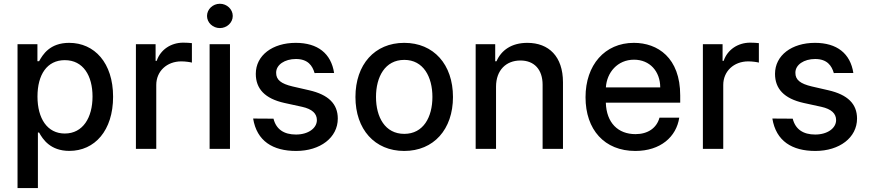

<svg xmlns="http://www.w3.org/2000/svg" viewBox="-20 -776 4533 1001"><path d="M71.4 204.5H177.6V-84.9H183.9C203.1 -50.1 242.2 10.7 341.6 10.7C473.7 10.7 569.6 -95.2 569.6 -271.7C569.6 -448.5 472.3 -552.6 340.6 -552.6C239.3 -552.6 202.8 -490.8 183.9 -457H175.1V-545.5H71.4ZM175.4 -272.7C175.4 -386.7 225.1 -462.4 317.8 -462.4C414.1 -462.4 462.4 -381 462.4 -272.7C462.4 -163.4 412.6 -79.9 317.8 -79.9C226.6 -79.9 175.4 -158 175.4 -272.7Z M688.6 0H794.7V-333.1C794.7 -404.5 849.8 -456 925.1 -456C947.1 -456 971.9 -452.1 980.5 -449.6V-551.1C969.8 -552.6 948.9 -553.6 935.4 -553.6C871.4 -553.6 816.8 -517.4 796.9 -458.8H791.2V-545.5H688.6Z M1072.8 0H1179V-545.5H1072.8ZM1059.3 -692.8C1059.3 -658 1089.5 -629.6 1126.4 -629.6C1163 -629.6 1193.5 -658 1193.5 -692.8C1193.5 -727.6 1163 -756.4 1126.4 -756.4C1089.5 -756.4 1059.3 -727.6 1059.3 -692.8Z M1620 -395.2 1721.9 -395.6C1706.3 -497.2 1636.4 -552.6 1522 -552.6C1400.9 -552.6 1313.6 -487.6 1313.6 -391C1313.6 -313.6 1360.4 -262.1 1462.7 -239.3L1555 -219.1C1607.6 -207.4 1632.1 -183.9 1632.1 -149.9C1632.1 -107.6 1587 -74.6 1523.1 -74.6C1460.2 -74.6 1419.7 -101.9 1405.9 -157.3L1299.7 -158C1318.9 -40.5 1402.3 11 1523.8 11C1649.9 11 1741.1 -58.9 1741.1 -157.7C1741.1 -234.7 1692.1 -282.3 1592 -305.4L1505.3 -325.3C1445.3 -339.5 1419.4 -359.7 1419.7 -396.7C1419.4 -438.6 1464.8 -468.4 1522.7 -468.4C1585.6 -468.4 1609 -433.2 1620 -395.2Z M2087.4 11C2241.1 11 2341.6 -101.6 2341.6 -270.2C2341.6 -440 2241.1 -552.6 2087.4 -552.6C1933.6 -552.6 1833.1 -440 1833.1 -270.2C1833.1 -101.6 1933.6 11 2087.4 11ZM1940.3 -270.6C1940.3 -375 1987.2 -463.8 2087.7 -463.8C2187.5 -463.8 2234.4 -375 2234.4 -270.6C2234.4 -165.8 2187.5 -78.1 2087.7 -78.1C1987.2 -78.1 1940.3 -165.8 1940.3 -270.6Z M2566.1 -323.9C2566.1 -410.9 2619.3 -460.6 2693.2 -460.6C2765.3 -460.6 2808.9 -413.4 2808.9 -334.2V0H2915.1V-346.9C2915.1 -481.9 2840.9 -552.6 2729.4 -552.6C2647.4 -552.6 2593.8 -514.6 2568.5 -456.7H2561.8V-545.5H2459.9V0H2566.1Z M3292.3 11C3423.3 11 3506.4 -62.5 3521.3 -162.6H3418.3C3403.8 -108.7 3357.6 -76.7 3293.3 -76.7C3202.4 -76.7 3141.7 -135.3 3138.5 -240.8H3526.3V-278.4C3526.3 -475.5 3408.4 -552.6 3284.8 -552.6C3132.8 -552.6 3032.7 -436.8 3032.7 -269.2C3032.7 -99.8 3131.4 11 3292.3 11ZM3138.8 -320.3C3143.5 -397.7 3199.2 -464.8 3285.5 -464.8C3367.9 -464.8 3421.9 -403.8 3422.2 -320.3Z M3644.5 0H3750.7V-333.1C3750.7 -404.5 3805.8 -456 3881 -456C3903.1 -456 3927.9 -452.1 3936.4 -449.6V-551.1C3925.8 -552.6 3904.8 -553.6 3891.3 -553.6C3827.4 -553.6 3772.7 -517.4 3752.8 -458.8H3747.2V-545.5H3644.5Z M4327.1 -395.2 4429 -395.6C4413.4 -497.2 4343.4 -552.6 4229 -552.6C4108 -552.6 4020.6 -487.6 4020.6 -391C4020.6 -313.6 4067.5 -262.1 4169.7 -239.3L4262.1 -219.1C4314.6 -207.4 4339.1 -183.9 4339.1 -149.9C4339.1 -107.6 4294 -74.6 4230.1 -74.6C4167.3 -74.6 4126.8 -101.9 4112.9 -157.3L4006.7 -158C4025.9 -40.5 4109.4 11 4230.8 11C4356.9 11 4448.2 -58.9 4448.2 -157.7C4448.2 -234.7 4399.1 -282.3 4299 -305.4L4212.4 -325.3C4152.3 -339.5 4126.4 -359.7 4126.8 -396.7C4126.4 -438.6 4171.9 -468.4 4229.8 -468.4C4292.6 -468.4 4316.1 -433.2 4327.1 -395.2Z"/></svg>

Font: Magic Ui Pro Medium
Style: Regular
Weight: 500
Designer: Stefan Endress, Andreas Faust
Version: Version 1.000;FEAKit 1.0